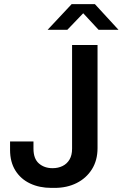

<svg xmlns="http://www.w3.org/2000/svg" viewBox="-20 -905 597 935"><path d="M230 10Q172 10 126.5 -11.5Q81 -33 55 -74.5Q29 -116 29 -175V-216H143V-181Q143 -132 169.5 -109Q196 -86 236 -86Q263 -86 284.5 -96.5Q306 -107 318.5 -128Q331 -149 331 -181V-686H455V-184Q455 -124 427.5 -80.5Q400 -37 353 -13.5Q306 10 246 10ZM212 -760 329 -885H442L557 -760H460L368 -859H403L308 -760Z"/></svg>

Font: Chivo Medium Medium
Style: Regular
Weight: 500
Version: Version 2.002